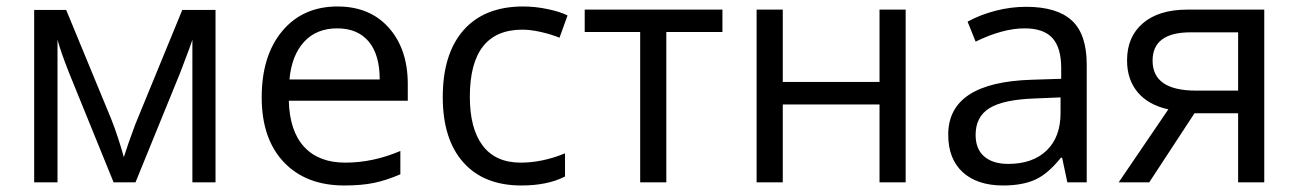

<svg xmlns="http://www.w3.org/2000/svg" viewBox="-20 -565 4024 595"><path d="M363.8 -78.1 378.9 -123.5 399.9 -181.2 544.9 -534.2H647.9V0H576.2V-441.9L566.4 -413.6L538.1 -338.9L399.9 0H332L193.8 -339.8Q168 -405.3 158.2 -441.9V0H85.9V-534.2H185.1L325.2 -194.8Q346.2 -141.1 363.8 -78.1Z M1046.9 9.8Q928.2 9.8 859.6 -62.5Q791 -134.8 791 -263.2Q791 -392.6 854.7 -468.8Q918.5 -544.9 1025.9 -544.9Q1126.5 -544.9 1185.1 -478.8Q1243.7 -412.6 1243.7 -304.2V-252.9H875Q877.4 -158.7 922.6 -109.9Q967.8 -61 1049.8 -61Q1136.2 -61 1220.7 -97.2V-24.9Q1177.7 -6.3 1139.4 1.7Q1101.1 9.8 1046.9 9.8ZM1024.9 -477.1Q960.4 -477.1 922.1 -435.1Q883.8 -393.1 877 -318.8H1156.7Q1156.7 -395.5 1122.6 -436.3Q1088.4 -477.1 1024.9 -477.1Z M1595.7 9.8Q1479.5 9.8 1415.8 -61.8Q1352.1 -133.3 1352.1 -264.2Q1352.1 -398.4 1416.7 -471.7Q1481.4 -544.9 1601.1 -544.9Q1639.6 -544.9 1678.2 -536.6Q1716.8 -528.3 1738.8 -517.1L1713.9 -448.2Q1687 -459 1655.3 -466.1Q1623.5 -473.1 1599.1 -473.1Q1436 -473.1 1436 -265.1Q1436 -166.5 1475.8 -113.8Q1515.6 -61 1593.8 -61Q1660.6 -61 1731 -89.8V-18.1Q1677.2 9.8 1595.7 9.8Z M2218.8 -465.8H2044.9V0H1963.9V-465.8H1792V-535.2H2218.8Z M2405.8 -535.2V-311H2705.6V-535.2H2786.6V0H2705.6V-241.2H2405.8V0H2324.7V-535.2Z M3287.6 0 3271.5 -76.2H3267.6Q3227.5 -25.9 3187.7 -8.1Q3147.9 9.8 3088.4 9.8Q3008.8 9.8 2963.6 -31.2Q2918.5 -72.3 2918.5 -147.9Q2918.5 -310.1 3177.7 -317.9L3268.6 -320.8V-354Q3268.6 -417 3241.5 -447Q3214.4 -477.1 3154.8 -477.1Q3087.9 -477.1 3003.4 -436L2978.5 -498Q3018.1 -519.5 3065.2 -531.7Q3112.3 -543.9 3159.7 -543.9Q3255.4 -543.9 3301.5 -501.5Q3347.7 -459 3347.7 -365.2V0ZM3104.5 -57.1Q3180.2 -57.1 3223.4 -98.6Q3266.6 -140.1 3266.6 -214.8V-263.2L3185.5 -259.8Q3088.9 -256.3 3046.1 -229.7Q3003.4 -203.1 3003.4 -147Q3003.4 -103 3030 -80.1Q3056.6 -57.1 3104.5 -57.1Z M3541.5 0H3446.8L3600.6 -226.1Q3538.6 -239.7 3505.6 -279.1Q3472.7 -318.4 3472.7 -377.9Q3472.7 -451.2 3522 -493.2Q3571.3 -535.2 3659.7 -535.2H3897.9V0H3816.9V-213.9H3681.6ZM3551.8 -377Q3551.8 -284.2 3686.5 -284.2H3816.9V-464.8H3669.9Q3551.8 -464.8 3551.8 -377Z"/></svg>

Font: f06597129
Style: Regular
Weight: 400
Foundry: Ascender Corporation
Version: Version 1.10